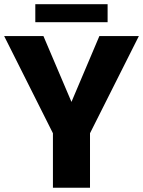

<svg xmlns="http://www.w3.org/2000/svg" viewBox="-21 -880 671 900"><path d="M314 -402.3 444.8 -710.9H629.9L400.9 -255.4V0H227.1V-255.4L-1.5 -710.9H182.6ZM483.4 -775.9H144.5V-860.4H483.4Z"/></svg>

Font: Roboto Black
Style: Regular
Weight: 900
Designer: Google
Version: Version 2.134; 2016